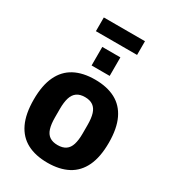

<svg xmlns="http://www.w3.org/2000/svg" viewBox="-211 -982 986 1103"><g transform="rotate(30 282.0 -430.5)"><path d="M282 12Q202 12 146.5 -17.5Q91 -47 62 -108Q33 -169 33 -264Q33 -358 62 -419Q91 -480 146.5 -509.5Q202 -539 282 -539Q362 -539 417.5 -509.5Q473 -480 502 -419Q531 -358 531 -264Q531 -169 502 -108Q473 -47 417.5 -17.5Q362 12 282 12ZM282 -105Q315 -105 335.5 -119Q356 -133 365 -162Q374 -191 374 -235V-291Q374 -336 365 -365Q356 -394 335.5 -408.5Q315 -423 282 -423Q249 -423 228.5 -408.5Q208 -394 199 -365Q190 -336 190 -291V-235Q190 -191 199 -162Q208 -133 228.5 -119Q249 -105 282 -105ZM223 -599V-722H343V-599ZM146 -782V-873H419V-782Z"/></g></svg>

Font: Archivo SemiCondensed ExtraBold
Style: Regular
Weight: 800
Width: 4
Designer: Hector Gatti
Foundry: Omnibus-Type
Version: Version 2.001